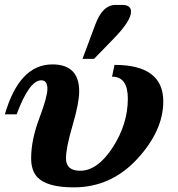

<svg xmlns="http://www.w3.org/2000/svg" viewBox="-29 -767 737 796"><path d="M167.5 -398.4Q167.5 -434.1 142.1 -434.1Q92.3 -434.1 40 -293H-8.8Q51.3 -500 188 -500Q299.3 -500 299.3 -388.2Q299.3 -340.3 272 -247.6Q244.6 -154.8 244.6 -110.8Q244.6 -59.1 303.2 -59.1Q375.5 -59.1 438.2 -155.8Q501 -252.4 501 -358.4Q501 -449.2 435.5 -449.2L445.8 -498Q647.9 -498 647.9 -346.7Q647.9 -224.6 539.3 -107.4Q430.7 9.8 276.9 9.8Q167.5 9.8 127 -31.2Q100.1 -58.6 100.1 -110.8Q100.1 -186.5 133.8 -276.1Q167.5 -365.7 167.5 -398.4ZM360.8 -522.9H313L365.7 -664.1Q396 -746.6 449.7 -746.6H477.1Q514.2 -746.6 514.2 -718.8Q514.2 -680.7 443.4 -607.9Z"/></svg>

Font: Munson
Style: Bold Italic
Weight: 700
Italic angle: -12°
Designer: Paul James MIller
Foundry: High-Logic / Made with FontCreator
Version: Version 2.10;May 5, 2019;FontCreator 11.5.0.2430 64-bit